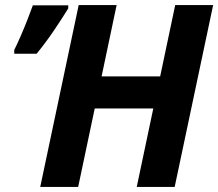

<svg xmlns="http://www.w3.org/2000/svg" viewBox="-20 -734 857 754"><path d="M138 0 289 -714H438L379 -434H609L668 -714H817L666 0H517L582 -308H352L287 0ZM36 -523V-538Q48 -562 61.5 -593Q75 -624 87.5 -656Q100 -688 109 -713H248V-701Q224 -662 193 -616Q162 -570 124 -523Z"/></svg>

Font: Noto IKEA Latin
Style: Bold Italic
Weight: 700
Italic angle: -12°
Designer: Monotype Design Team
Foundry: Monotype Imaging Inc.
Version: Version 1.0